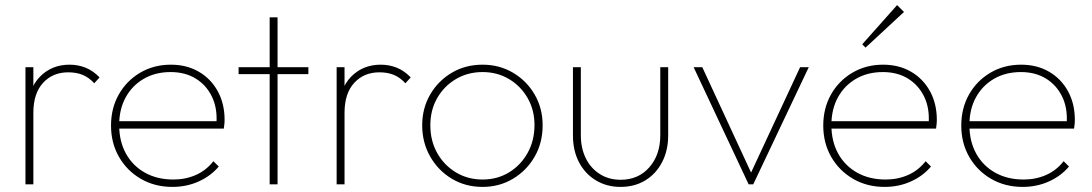

<svg xmlns="http://www.w3.org/2000/svg" viewBox="-20 -724 4287 754"><path d="M80 0V-460H111V0ZM111 -281 90 -287Q90 -375 136.5 -422.5Q183 -470 253 -470Q287 -470 316.5 -458Q346 -446 371 -420L350 -397Q329 -420 304.5 -430Q280 -440 248 -440Q187 -440 149 -398.5Q111 -357 111 -281Z M657 10Q588 10 533.5 -21.5Q479 -53 447.5 -107.5Q416 -162 416 -231Q416 -299 446.5 -353Q477 -407 530.5 -438.5Q584 -470 651 -470Q713 -470 760.5 -442.5Q808 -415 835 -366Q862 -317 862 -253Q862 -249 861.5 -240.5Q861 -232 859 -219H438V-248H839L830 -241Q834 -300 812 -345Q790 -390 748.5 -415.5Q707 -441 650 -441Q590 -441 544.5 -414.5Q499 -388 473.5 -341.5Q448 -295 448 -233Q448 -169 474.5 -121Q501 -73 549 -46Q597 -19 661 -19Q709 -19 749.5 -37Q790 -55 818 -91L839 -70Q808 -33 760.5 -11.5Q713 10 657 10Z M1039 0V-656H1070V0ZM917 -433V-460H1191V-433Z M1302 0V-460H1333V0ZM1333 -281 1312 -287Q1312 -375 1358.5 -422.5Q1405 -470 1475 -470Q1509 -470 1538.5 -458Q1568 -446 1593 -420L1572 -397Q1551 -420 1526.5 -430Q1502 -440 1470 -440Q1409 -440 1371 -398.5Q1333 -357 1333 -281Z M1875 10Q1808 10 1754.5 -22Q1701 -54 1669.5 -109Q1638 -164 1638 -232Q1638 -299 1669.5 -353Q1701 -407 1754.5 -438.5Q1808 -470 1875 -470Q1941 -470 1994.5 -438.5Q2048 -407 2079.5 -353Q2111 -299 2111 -232Q2111 -163 2079.5 -108.5Q2048 -54 1994.5 -22Q1941 10 1875 10ZM1875 -19Q1933 -19 1979 -47Q2025 -75 2052 -123.5Q2079 -172 2079 -233Q2079 -292 2052 -339Q2025 -386 1979 -413.5Q1933 -441 1875 -441Q1817 -441 1770.5 -413.5Q1724 -386 1697 -339Q1670 -292 1670 -232Q1670 -171 1697 -123Q1724 -75 1770.5 -47Q1817 -19 1875 -19Z M2417 10Q2363 10 2320.5 -15.5Q2278 -41 2254 -86.5Q2230 -132 2230 -192V-460H2261V-193Q2261 -142 2280.5 -102.5Q2300 -63 2335.5 -40.5Q2371 -18 2417 -18Q2487 -18 2530 -67Q2573 -116 2573 -193V-460H2604V-192Q2604 -133 2580 -87Q2556 -41 2514 -15.5Q2472 10 2417 10Z M2920 0 2704 -460H2738L2938 -28H2921L3122 -460H3156L2938 0Z M3454 10Q3385 10 3330.5 -21.5Q3276 -53 3244.5 -107.5Q3213 -162 3213 -231Q3213 -299 3243.5 -353Q3274 -407 3327.5 -438.5Q3381 -470 3448 -470Q3510 -470 3557.5 -442.5Q3605 -415 3632 -366Q3659 -317 3659 -253Q3659 -249 3658.5 -240.5Q3658 -232 3656 -219H3235V-248H3636L3627 -241Q3631 -300 3609 -345Q3587 -390 3545.5 -415.5Q3504 -441 3447 -441Q3387 -441 3341.5 -414.5Q3296 -388 3270.5 -341.5Q3245 -295 3245 -233Q3245 -169 3271.5 -121Q3298 -73 3346 -46Q3394 -19 3458 -19Q3506 -19 3546.5 -37Q3587 -55 3615 -91L3636 -70Q3605 -33 3557.5 -11.5Q3510 10 3454 10ZM3379 -537 3366 -550 3503 -704 3530 -677Z M3996 10Q3927 10 3872.5 -21.5Q3818 -53 3786.5 -107.5Q3755 -162 3755 -231Q3755 -299 3785.5 -353Q3816 -407 3869.5 -438.5Q3923 -470 3990 -470Q4052 -470 4099.5 -442.5Q4147 -415 4174 -366Q4201 -317 4201 -253Q4201 -249 4200.5 -240.5Q4200 -232 4198 -219H3777V-248H4178L4169 -241Q4173 -300 4151 -345Q4129 -390 4087.5 -415.5Q4046 -441 3989 -441Q3929 -441 3883.5 -414.5Q3838 -388 3812.5 -341.5Q3787 -295 3787 -233Q3787 -169 3813.5 -121Q3840 -73 3888 -46Q3936 -19 4000 -19Q4048 -19 4088.5 -37Q4129 -55 4157 -91L4178 -70Q4147 -33 4099.5 -11.5Q4052 10 3996 10Z"/></svg>

Font: Outfit Thin
Style: Regular
Weight: 100
Designer: Rodrigo Fuenzalida
Foundry: fragTYPE
Version: Version 1.000